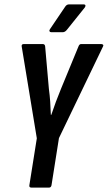

<svg xmlns="http://www.w3.org/2000/svg" viewBox="-20 -856 492 876"><path d="M124 0Q112 0 114 -11L148 -225L79 -644Q77 -655 89 -655H175Q185 -655 186 -644L203 -451Q207 -422 209 -392.5Q211 -363 212 -332H214Q224 -362 235 -391.5Q246 -421 258 -450L338 -644Q342 -655 350 -655H442Q447 -655 450 -652Q453 -649 450 -644L249 -226L215 -11Q213 0 203 0ZM214 -709Q208 -709 206 -713.5Q204 -718 208 -723L277 -825Q284 -836 295 -836H362Q368 -836 369.5 -832Q371 -828 367 -822L286 -721Q277 -709 266 -709Z"/></svg>

Font: Sofia Sans Extra Condensed
Style: Bold Italic
Weight: 700
Italic angle: -9°
Designer: Botio Nikoltchev, Ani Petrova
Foundry: lettersoup
Version: Version 4.101